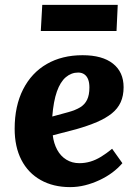

<svg xmlns="http://www.w3.org/2000/svg" viewBox="-20 -752 564 786"><path d="M318 -526Q399 -526 442.5 -491.5Q486 -457 486 -395Q486 -360 474 -333.5Q462 -307 437.5 -287.5Q413 -268 377 -252.5Q341 -237 292 -223L196 -198Q200 -165 214 -139Q228 -113 251.5 -98.5Q275 -84 305 -84Q328 -84 350 -90.5Q372 -97 394 -110.5Q416 -124 439 -143L481 -84Q463 -63 439.5 -45.5Q416 -28 387 -14.5Q358 -1 328 6.5Q298 14 267 14Q198 14 146.5 -15Q95 -44 67.5 -97.5Q40 -151 40 -225Q40 -318 74.5 -386Q109 -454 171.5 -490Q234 -526 318 -526ZM346 -394Q346 -413 341 -426.5Q336 -440 325.5 -447.5Q315 -455 300 -455Q272 -455 249.5 -436Q227 -417 213 -377.5Q199 -338 194 -275L260 -293Q289 -301 308 -312.5Q327 -324 336.5 -343.5Q346 -363 346 -394ZM153 -732H462L457 -625H147Z"/></svg>

Font: Literata
Style: Bold Italic
Weight: 700
Italic angle: -2°
Designer: Latin by Veronika Burian and Jose Scaglione. Greek by Irene Vlachou. Cyrillic by Vera Evstafieva
Foundry: TypeTogether
Version: Version 3.103;gftools[0.9.29]